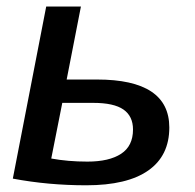

<svg xmlns="http://www.w3.org/2000/svg" viewBox="-20 -548 588 578"><path d="M489.7 -164.1Q489.7 -79.1 426.3 -34.7Q362.8 9.8 239.7 9.8Q125 9.8 18.6 -10.3L119.1 -528.3H223.6L180.7 -308.6H272Q380.9 -308.6 435.3 -272.5Q489.7 -236.3 489.7 -164.1ZM134.3 -70.8Q184.6 -61.5 243.2 -61.5Q308.6 -61.5 344.5 -85Q380.4 -108.4 380.4 -158.2Q380.4 -198.2 351.6 -218.3Q322.8 -238.3 260.7 -238.3H167.5Z"/></svg>

Font: Arimo Medium
Style: Italic
Weight: 500
Italic angle: -12°
Designer: Steve Matteson
Foundry: Monotype Imaging Inc.
Version: Version 1.33